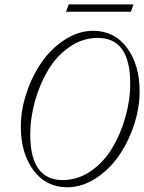

<svg xmlns="http://www.w3.org/2000/svg" viewBox="-20 -812 635 846"><path d="M271 -760.3 282.7 -792.5H568.4L556.6 -760.3ZM276.4 13.2Q183.1 13.2 127.4 -61.8Q71.8 -136.7 71.8 -253.9Q71.8 -328.1 97.4 -404.3Q123 -480.5 165.3 -540.3Q207.5 -600.1 267.3 -638.2Q327.1 -676.3 390.6 -676.3Q483.9 -676.3 539.6 -601.3Q595.2 -526.4 595.2 -409.2Q595.2 -335 569.6 -258.8Q543.9 -182.6 501.7 -122.8Q459.5 -63 399.7 -24.9Q339.8 13.2 276.4 13.2ZM256.3 -18.6Q322.3 -18.6 379.4 -57.6Q436.5 -96.7 473.9 -158.7Q511.2 -220.7 532.5 -295.7Q553.7 -370.6 553.7 -444.3Q553.7 -645 410.6 -645Q344.7 -645 287.6 -606Q230.5 -566.9 193.1 -504.9Q155.8 -442.9 134.5 -367.9Q113.3 -293 113.3 -219.2Q113.3 -18.6 256.3 -18.6Z"/></svg>

Font: Elstob ExtraLight
Style: Italic
Weight: 200
Italic angle: -20°
Designer: Peter S. Baker
Version: Version 1.015